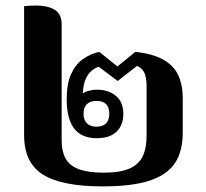

<svg xmlns="http://www.w3.org/2000/svg" viewBox="-20 -654 736 685"><path d="M346 11Q201 11 133.5 -31Q66 -73 66 -172V-632Q114 -637 143.5 -631Q173 -625 186.5 -609.5Q200 -594 200 -568V-151Q200 -114 214 -88.5Q228 -63 261 -50.5Q294 -38 350 -38Q408 -38 441.5 -52.5Q475 -67 489 -96Q503 -125 503 -171V-348Q503 -374 496 -392Q489 -410 469 -419L400 -365L332 -416Q315 -410 302 -397Q289 -384 282 -362.5Q275 -341 276 -309L266 -311Q277 -325 294 -329.5Q311 -334 327 -334Q367 -334 393.5 -312Q420 -290 420 -247Q420 -208 396 -184.5Q372 -161 325 -161Q271 -161 244.5 -195.5Q218 -230 218 -300Q218 -356 234 -390.5Q250 -425 276.5 -443.5Q303 -462 334 -469L399 -417L463 -469Q526 -462 563 -441Q600 -420 616 -385.5Q632 -351 632 -303V-181Q632 -114 604 -72Q576 -30 513.5 -9.5Q451 11 346 11ZM324 -202Q347 -202 358.5 -214Q370 -226 370 -248Q370 -271 358.5 -282.5Q347 -294 324 -294Q302 -294 290 -282.5Q278 -271 278 -248Q278 -226 290 -214Q302 -202 324 -202Z"/></svg>

Font: Noto Serif Thai
Style: Regular
Weight: 400
Designer: Monotype Design Team
Foundry: Monotype Imaging Inc.
Version: Version 2.001